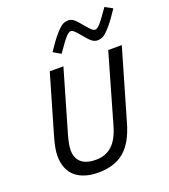

<svg xmlns="http://www.w3.org/2000/svg" viewBox="-162 -1020 1011 1150"><g transform="rotate(-20 343.0 -445.0)"><path d="M686 -878.9Q644.5 -815.9 615.7 -783Q586.9 -750 569.6 -740.5Q552.2 -731 532.2 -731Q514.2 -731 497.6 -743.4Q481 -755.9 452.1 -792Q427.7 -821.3 417.7 -829.6Q407.7 -837.9 398.9 -837.9Q386.2 -837.9 368.2 -818.4Q350.1 -798.8 301.8 -729L253.9 -756.8Q295.4 -819.3 324.5 -852.5Q353.5 -885.7 370.6 -894.8Q387.7 -903.8 407.2 -903.8Q425.3 -903.8 441.4 -891.1Q457.5 -878.4 486.8 -841.8Q511.2 -812.5 521.5 -804.2Q531.7 -795.9 541 -795.9Q553.2 -795.9 571.8 -815.7Q590.3 -835.4 638.2 -904.8ZM444.8 -212.9 571.8 -654.8H658.2L527.8 -206.1Q495.1 -90.3 432.6 -37.6Q370.1 15.1 267.1 15.1Q173.8 15.1 121.3 -30Q68.8 -75.2 68.8 -164.1Q68.8 -208 91.8 -286.1L199.2 -654.8H286.1L171.9 -261.2Q154.8 -201.7 154.8 -168Q154.8 -117.2 186 -89.6Q217.3 -62 278.8 -62Q340.3 -62 381.1 -98.4Q421.9 -134.8 444.8 -212.9Z"/></g></svg>

Font: IntelOne Mono
Style: Italic
Weight: 400
Italic angle: -16°
Designer: Fred Shallcrass
Foundry: Frere-Jones Type LLC
Version: Version 1.200;hotconv 1.1.0;makeotfexe 2.6.0;FJTRelease1.2